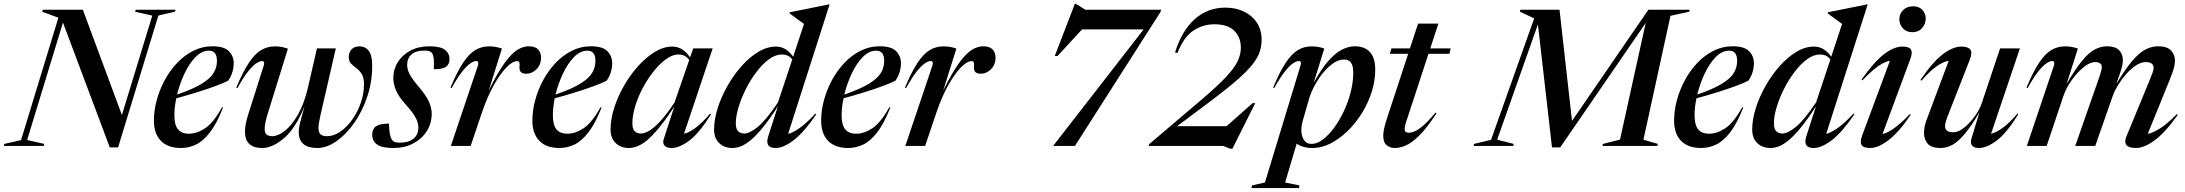

<svg xmlns="http://www.w3.org/2000/svg" viewBox="-60 -766 11472 1008"><path d="M771.5 -684.5 560 8H516.5L270.5 -647.5L82.5 -31L172.5 -10.5L169.5 0H-40L-37 -10.5L50.5 -30.5L246.5 -673L161.5 -704.5L164.5 -715H375L580 -162L739.5 -684L649.5 -704.5L652.5 -715H862L858.5 -704.5Z M1111.5 -202Q1078 -117 1042 -70.8Q1006 -24.5 968.2 -6.8Q930.5 11 890.5 11Q820.5 11 784.2 -27Q748 -65 748 -132.5Q748 -184.5 762.5 -239Q777 -293.5 804.2 -344.2Q831.5 -395 869.5 -435.2Q907.5 -475.5 954.5 -499.2Q1001.5 -523 1055.5 -523Q1117 -523 1142 -497Q1167 -471 1167 -434.5Q1167 -411.5 1160.2 -388Q1153.5 -364.5 1138 -342.5Q1115.5 -330.5 1072 -314.5Q1028.5 -298.5 974.2 -281.5Q920 -264.5 865.5 -250Q855.5 -202 855.5 -161.5Q855.5 -109.5 874.5 -86.8Q893.5 -64 931.5 -64Q973.5 -64 1017 -92.8Q1060.5 -121.5 1105.5 -202.5ZM1037 -500Q999 -500 966 -466Q933 -432 908.2 -379Q883.5 -326 869.5 -269.5Q953.5 -298.5 998.8 -326.2Q1044 -354 1061.5 -383Q1079 -412 1079 -446.5Q1079 -500 1037 -500Z M1604 -512H1703L1622.5 -161.5Q1618 -140.5 1615 -123.8Q1612 -107 1612 -94.5Q1612 -72 1622.2 -61.5Q1632.5 -51 1656.5 -51Q1692.5 -51 1727 -75Q1761.5 -99 1789.5 -138.5Q1817.5 -178 1834.2 -226.2Q1851 -274.5 1851 -323Q1851 -359 1838.8 -378Q1826.5 -397 1810.8 -408.5Q1795 -420 1783 -432.2Q1771 -444.5 1771 -467.5Q1771 -490.5 1785.5 -506.5Q1800 -522.5 1827.5 -522.5Q1859 -522.5 1876.5 -498.2Q1894 -474 1894 -420Q1894 -335 1867.8 -257.5Q1841.5 -180 1798.8 -119.5Q1756 -59 1705.5 -24Q1655 11 1606 11Q1508.5 11 1508.5 -72.5Q1508.5 -96 1518 -131.5L1539 -209Q1492.5 -93 1431.5 -41Q1370.5 11 1317 11Q1226 11 1226 -75Q1226 -111.5 1242.5 -163L1324.5 -421.5Q1328 -431.5 1326.2 -438.5Q1324.5 -445.5 1315.5 -445.5Q1304.5 -445.5 1286.5 -434.2Q1268.5 -423 1243.5 -392.2Q1218.5 -361.5 1186.5 -303.5L1180.5 -306Q1215 -388.5 1246.2 -435.8Q1277.5 -483 1310.5 -502.8Q1343.5 -522.5 1383.5 -522.5Q1404 -522.5 1418.5 -519.5Q1433 -516.5 1451.5 -510.5L1347 -174Q1329.5 -118 1329.5 -90Q1329.5 -67.5 1340 -59.2Q1350.5 -51 1370 -51Q1399.5 -51 1435.8 -79.5Q1472 -108 1504.8 -165.2Q1537.5 -222.5 1557.5 -309.5Z M1982 -117Q1984 -50.5 1998 -32Q2005 -22.5 2015 -19.8Q2025 -17 2038 -17Q2085.5 -17 2111 -38Q2136.5 -59 2136.5 -97.5Q2136.5 -121 2122.2 -148Q2108 -175 2070 -217.5Q2032 -260 2018.5 -292.5Q2005 -325 2005 -356.5Q2005 -402.5 2028.8 -440.2Q2052.5 -478 2095 -500.5Q2137.5 -523 2193.5 -523Q2253 -523 2276.5 -504Q2300 -485 2300 -455Q2300 -429 2282.2 -415.8Q2264.5 -402.5 2217.5 -402.5Q2219.5 -440 2217 -459.2Q2214.5 -478.5 2208 -487Q2202 -495 2192 -497.8Q2182 -500.5 2167 -500.5Q2125 -500.5 2101.2 -480.8Q2077.5 -461 2077.5 -425Q2077.5 -402.5 2090 -377.5Q2102.5 -352.5 2140 -308.5Q2177.5 -264 2192 -231.8Q2206.5 -199.5 2206.5 -168.5Q2206.5 -118.5 2180.8 -77.8Q2155 -37 2109.5 -13Q2064 11 2005 11Q1944 11 1919 -7.8Q1894 -26.5 1894 -58Q1894 -89 1914.2 -103Q1934.5 -117 1982 -117Z M2449 -421.5Q2452.5 -431 2450.8 -438.2Q2449 -445.5 2440 -445.5Q2428.5 -445.5 2410.8 -434.2Q2393 -423 2368 -392.2Q2343 -361.5 2311 -303.5L2305 -306Q2339.5 -388.5 2370.8 -435.8Q2402 -483 2434.8 -502.8Q2467.5 -522.5 2506 -522.5Q2527.5 -522.5 2542.2 -519.8Q2557 -517 2575 -511L2506 -291Q2553 -385.5 2589.5 -435.8Q2626 -486 2656.5 -504.5Q2687 -523 2716 -523Q2749 -523 2764.8 -506.8Q2780.5 -490.5 2780.5 -463.5Q2780.5 -426.5 2757 -402.8Q2733.5 -379 2702.5 -379Q2664 -379 2667.5 -415Q2669 -433.5 2666 -439.2Q2663 -445 2655 -445Q2630.5 -445 2597.8 -411.2Q2565 -377.5 2531.5 -317.2Q2498 -257 2471 -177.5L2411 0H2307Z M3098.5 -202Q3065 -117 3029 -70.8Q2993 -24.5 2955.2 -6.8Q2917.5 11 2877.5 11Q2807.5 11 2771.2 -27Q2735 -65 2735 -132.5Q2735 -184.5 2749.5 -239Q2764 -293.5 2791.2 -344.2Q2818.5 -395 2856.5 -435.2Q2894.5 -475.5 2941.5 -499.2Q2988.5 -523 3042.5 -523Q3104 -523 3129 -497Q3154 -471 3154 -434.5Q3154 -411.5 3147.2 -388Q3140.5 -364.5 3125 -342.5Q3102.5 -330.5 3059 -314.5Q3015.5 -298.5 2961.2 -281.5Q2907 -264.5 2852.5 -250Q2842.5 -202 2842.5 -161.5Q2842.5 -109.5 2861.5 -86.8Q2880.5 -64 2918.5 -64Q2960.5 -64 3004 -92.8Q3047.5 -121.5 3092.5 -202.5ZM3024 -500Q2986 -500 2953 -466Q2920 -432 2895.2 -379Q2870.5 -326 2856.5 -269.5Q2940.5 -298.5 2985.8 -326.2Q3031 -354 3048.5 -383Q3066 -412 3066 -446.5Q3066 -500 3024 -500Z M3425 -37 3480 -206Q3422.5 -119 3380.2 -72Q3338 -25 3305 -7Q3272 11 3242 11Q3200 11 3172.8 -14.5Q3145.5 -40 3145.5 -86.5Q3145.5 -140.5 3164.8 -200.5Q3184 -260.5 3216.8 -317.2Q3249.5 -374 3291.2 -420.2Q3333 -466.5 3378.8 -494Q3424.5 -521.5 3469.5 -521.5Q3525 -521.5 3563 -464.5L3579.5 -512H3681.5L3531 -64Q3554.5 -68.5 3589 -93Q3623.5 -117.5 3668 -169.5L3673 -166Q3611.5 -67.5 3559.2 -28.2Q3507 11 3466 11Q3439.5 11 3428.5 -2Q3417.5 -15 3425 -37ZM3260 -119Q3260 -89 3272 -77Q3284 -65 3304.5 -65Q3322.5 -65 3347.5 -79Q3372.5 -93 3405.5 -128.5Q3438.5 -164 3481 -227.5L3558.5 -451Q3546.5 -467 3532.5 -473.5Q3518.5 -480 3501.5 -480Q3471 -480 3437.8 -456.2Q3404.5 -432.5 3372.8 -393Q3341 -353.5 3315.5 -305.8Q3290 -258 3275 -209.2Q3260 -160.5 3260 -119Z M4225.5 -166Q4161.5 -72 4107.5 -30.5Q4053.5 11 4012 11Q3953 11 3973.5 -51.5L4024 -208Q3978.5 -137.5 3942.8 -94.2Q3907 -51 3878.8 -28.2Q3850.5 -5.5 3827.8 2.8Q3805 11 3785.5 11Q3743 11 3716 -14.5Q3689 -40 3689 -86.5Q3689 -137.5 3707.2 -196.2Q3725.5 -255 3757.8 -312.5Q3790 -370 3831.5 -417.2Q3873 -464.5 3919.8 -493Q3966.5 -521.5 4013.5 -521.5Q4067 -521.5 4104 -468L4161 -640.5Q4147.5 -650 4126.8 -665.2Q4106 -680.5 4085 -696L4086 -701.5L4292.5 -743H4295.5L4077.5 -63Q4102 -69 4137.5 -93.5Q4173 -118 4220.5 -169.5ZM3803 -119Q3803 -89 3815.2 -77Q3827.5 -65 3848 -65Q3875.5 -65 3918.8 -100.2Q3962 -135.5 4024.5 -228.5L4099.5 -454Q4088 -468.5 4074.5 -474.2Q4061 -480 4045 -480Q4011 -480 3976.5 -454.5Q3942 -429 3910.8 -387.5Q3879.5 -346 3855.2 -297.5Q3831 -249 3817 -202Q3803 -155 3803 -119Z M4614.5 -202Q4581 -117 4545 -70.8Q4509 -24.5 4471.2 -6.8Q4433.5 11 4393.5 11Q4323.5 11 4287.2 -27Q4251 -65 4251 -132.5Q4251 -184.5 4265.5 -239Q4280 -293.5 4307.2 -344.2Q4334.5 -395 4372.5 -435.2Q4410.5 -475.5 4457.5 -499.2Q4504.5 -523 4558.5 -523Q4620 -523 4645 -497Q4670 -471 4670 -434.5Q4670 -411.5 4663.2 -388Q4656.5 -364.5 4641 -342.5Q4618.5 -330.5 4575 -314.5Q4531.5 -298.5 4477.2 -281.5Q4423 -264.5 4368.5 -250Q4358.5 -202 4358.5 -161.5Q4358.5 -109.5 4377.5 -86.8Q4396.5 -64 4434.5 -64Q4476.5 -64 4520 -92.8Q4563.5 -121.5 4608.5 -202.5ZM4540 -500Q4502 -500 4469 -466Q4436 -432 4411.2 -379Q4386.5 -326 4372.5 -269.5Q4456.5 -298.5 4501.8 -326.2Q4547 -354 4564.5 -383Q4582 -412 4582 -446.5Q4582 -500 4540 -500Z M4835 -421.5Q4838.5 -431 4836.8 -438.2Q4835 -445.5 4826 -445.5Q4814.5 -445.5 4796.8 -434.2Q4779 -423 4754 -392.2Q4729 -361.5 4697 -303.5L4691 -306Q4725.5 -388.5 4756.8 -435.8Q4788 -483 4820.8 -502.8Q4853.5 -522.5 4892 -522.5Q4913.5 -522.5 4928.2 -519.8Q4943 -517 4961 -511L4892 -291Q4939 -385.5 4975.5 -435.8Q5012 -486 5042.5 -504.5Q5073 -523 5102 -523Q5135 -523 5150.8 -506.8Q5166.5 -490.5 5166.5 -463.5Q5166.5 -426.5 5143 -402.8Q5119.5 -379 5088.5 -379Q5050 -379 5053.5 -415Q5055 -433.5 5052 -439.2Q5049 -445 5041 -445Q5016.5 -445 4983.8 -411.2Q4951 -377.5 4917.5 -317.2Q4884 -257 4857 -177.5L4797 0H4693Z M6032.5 -703 5583.5 0H5469L5944 -611.5H5620.5L5492 -472H5477.5L5583 -746H5588.5L5638 -715H6036Z M6121.5 -487.5 6109 -491Q6145.5 -607 6213.5 -666.5Q6281.5 -726 6373 -726Q6428 -726 6471 -705.2Q6514 -684.5 6538.8 -646.8Q6563.5 -609 6563.5 -558Q6563.5 -524.5 6553.5 -494Q6543.5 -463.5 6516.5 -429Q6489.5 -394.5 6439.5 -350.2Q6389.5 -306 6309.5 -245.5L6120 -103.5H6379.5L6516 -224.5H6530L6410 15H6399.5L6361 0H5971L5973.5 -9.5L6249.5 -244Q6333 -315 6377.2 -362.5Q6421.5 -410 6438 -445.5Q6454.5 -481 6454.5 -515.5Q6454.5 -569.5 6420.5 -604Q6386.5 -638.5 6315 -638.5Q6255 -638.5 6204.5 -604.8Q6154 -571 6121.5 -487.5Z M6762.5 207.5 6759 221.5H6510L6513 207.5L6581 192L6767.5 -421.5Q6775.5 -445.5 6758.5 -445.5Q6747.5 -445.5 6729.5 -434.2Q6711.5 -423 6686.8 -392.2Q6662 -361.5 6629.5 -303.5L6624 -306Q6658 -388.5 6689.5 -435.8Q6721 -483 6753.5 -502.8Q6786 -522.5 6824.5 -522.5Q6845.5 -522.5 6860.2 -519.8Q6875 -517 6892.5 -511L6837 -332Q6878 -405.5 6915 -447.2Q6952 -489 6986.2 -506Q7020.5 -523 7053 -523Q7104.5 -523 7132.2 -492.5Q7160 -462 7160 -401Q7160 -341 7140.8 -281.5Q7121.5 -222 7088.2 -169.2Q7055 -116.5 7012.8 -76Q6970.5 -35.5 6924 -12.2Q6877.5 11 6832.5 11Q6804.5 11 6783.5 5Q6762.5 -1 6747.5 -12L6687 192ZM6779 -130.5Q6772 -105.5 6772 -83Q6772 -53 6785.2 -31.8Q6798.5 -10.5 6826.5 -10.5Q6854 -10.5 6884 -32.8Q6914 -55 6942.5 -93.2Q6971 -131.5 6994 -179.8Q7017 -228 7030.8 -281Q7044.5 -334 7044.5 -385Q7044.5 -421.5 7032.2 -437.5Q7020 -453.5 6998 -453.5Q6962 -453.5 6926.2 -424Q6890.5 -394.5 6861.2 -349.5Q6832 -304.5 6816 -258.5Z M7327.5 -142Q7319 -118 7316.8 -106Q7314.5 -94 7314.5 -87Q7314.5 -69 7337.5 -69Q7349.5 -69 7367.8 -76.8Q7386 -84.5 7412.5 -107.2Q7439 -130 7476.5 -175L7481.5 -171Q7429.5 -91.5 7389.2 -52.5Q7349 -13.5 7318.2 -1.2Q7287.5 11 7263 11Q7238 11 7220 -3.8Q7202 -18.5 7202 -53.5Q7202 -65 7205.5 -86Q7209 -107 7223.5 -150.5L7333 -483.5H7236.5L7245 -512H7342L7385 -642H7491.5L7449 -512H7556L7549.5 -483.5H7439.5Z M8127.5 -715 8193 -131 8594 -715H8811L8808.5 -704.5L8710 -683L8568 -32.5L8644 -10.5L8640.5 0H8352.5L8355.5 -10.5L8445 -33L8580 -645.5L8131 8H8088L8014 -638L7800 -32.5L7887.5 -10.5L7884 0H7676L7679 -10.5L7768 -32L7994.5 -669.5L7919.5 -704.5L7922 -715Z M9092.5 -202Q9059 -117 9023 -70.8Q8987 -24.5 8949.2 -6.8Q8911.5 11 8871.5 11Q8801.5 11 8765.2 -27Q8729 -65 8729 -132.5Q8729 -184.5 8743.5 -239Q8758 -293.5 8785.2 -344.2Q8812.5 -395 8850.5 -435.2Q8888.5 -475.5 8935.5 -499.2Q8982.5 -523 9036.5 -523Q9098 -523 9123 -497Q9148 -471 9148 -434.5Q9148 -411.5 9141.2 -388Q9134.5 -364.5 9119 -342.5Q9096.5 -330.5 9053 -314.5Q9009.5 -298.5 8955.2 -281.5Q8901 -264.5 8846.5 -250Q8836.5 -202 8836.5 -161.5Q8836.5 -109.5 8855.5 -86.8Q8874.5 -64 8912.5 -64Q8954.5 -64 8998 -92.8Q9041.5 -121.5 9086.5 -202.5ZM9018 -500Q8980 -500 8947 -466Q8914 -432 8889.2 -379Q8864.5 -326 8850.5 -269.5Q8934.5 -298.5 8979.8 -326.2Q9025 -354 9042.5 -383Q9060 -412 9060 -446.5Q9060 -500 9018 -500Z M9675.5 -166Q9611.5 -72 9557.5 -30.5Q9503.5 11 9462 11Q9403 11 9423.5 -51.5L9474 -208Q9428.5 -137.5 9392.8 -94.2Q9357 -51 9328.8 -28.2Q9300.5 -5.5 9277.8 2.8Q9255 11 9235.5 11Q9193 11 9166 -14.5Q9139 -40 9139 -86.5Q9139 -137.5 9157.2 -196.2Q9175.5 -255 9207.8 -312.5Q9240 -370 9281.5 -417.2Q9323 -464.5 9369.8 -493Q9416.5 -521.5 9463.5 -521.5Q9517 -521.5 9554 -468L9611 -640.5Q9597.5 -650 9576.8 -665.2Q9556 -680.5 9535 -696L9536 -701.5L9742.5 -743H9745.5L9527.5 -63Q9552 -69 9587.5 -93.5Q9623 -118 9670.5 -169.5ZM9253 -119Q9253 -89 9265.2 -77Q9277.5 -65 9298 -65Q9325.5 -65 9368.8 -100.2Q9412 -135.5 9474.5 -228.5L9549.5 -454Q9538 -468.5 9524.5 -474.2Q9511 -480 9495 -480Q9461 -480 9426.5 -454.5Q9392 -429 9360.8 -387.5Q9329.5 -346 9305.2 -297.5Q9281 -249 9267 -202Q9253 -155 9253 -119Z M9911.5 -665Q9911.5 -692.5 9931.2 -712.8Q9951 -733 9984 -733Q10015 -733 10032.5 -714Q10050 -695 10050 -668.5Q10050 -641 10031.2 -619Q10012.5 -597 9979.5 -597Q9948 -597 9929.8 -617.8Q9911.5 -638.5 9911.5 -665ZM9717 -56.5 9862 -446.5Q9838 -443.5 9804.2 -421.2Q9770.5 -399 9718 -344.5L9713 -348Q9778 -440.5 9830.5 -481Q9883 -521.5 9928 -521.5Q9964 -521.5 9972.8 -505.2Q9981.5 -489 9969.5 -457L9823 -62Q9845 -66.5 9879.5 -89.5Q9914 -112.5 9967 -167L9971.5 -163.5Q9908 -70.5 9854.2 -29.8Q9800.5 11 9758.5 11Q9723.5 11 9713.5 -4.5Q9703.5 -20 9717 -56.5Z M10290 -38 10332 -176.5Q10290 -105.5 10256 -64.5Q10222 -23.5 10191.2 -6.2Q10160.5 11 10128.5 11Q10079.5 11 10060.2 -11.8Q10041 -34.5 10041 -68Q10041 -99.5 10054 -135L10170.5 -446.5Q10147 -444 10112.2 -421.5Q10077.5 -399 10027.5 -342.5L10022.5 -346.5Q10086 -440 10139.2 -480.8Q10192.5 -521.5 10237 -521.5Q10271.5 -521.5 10283.8 -506.5Q10296 -491.5 10282.5 -455.5L10165 -155.5Q10151.5 -120.5 10151.5 -103.5Q10151.5 -71.5 10195 -71.5Q10221 -71.5 10251 -95.2Q10281 -119 10306 -153.2Q10331 -187.5 10342.5 -219.5L10440.5 -512H10544.5L10393 -63.5Q10417.5 -69 10452.2 -93.2Q10487 -117.5 10531.5 -169.5L10536 -166Q10475 -67.5 10422.8 -28.2Q10370.5 11 10329.5 11Q10304 11 10293.5 -1.8Q10283 -14.5 10290 -38Z M11373.5 -163Q11307 -69.5 11251.8 -29.2Q11196.5 11 11154 11Q11079 11 11104 -50.5L11220.5 -332.5Q11235.5 -369 11241 -384.5Q11246.5 -400 11246.5 -409.5Q11246.5 -440 11205 -440Q11179.5 -440 11153 -422.2Q11126.5 -404.5 11102.5 -377.2Q11078.5 -350 11060 -319.8Q11041.5 -289.5 11032.5 -264L10940 0H10835L10960.5 -359Q10968 -381 10971.2 -393.2Q10974.5 -405.5 10974.5 -413.5Q10974.5 -440 10939.5 -440Q10912 -440 10879 -413.2Q10846 -386.5 10817 -346Q10788 -305.5 10773.5 -263.5L10685 0H10581L10723 -421.5Q10726.5 -431 10724.8 -438.2Q10723 -445.5 10714 -445.5Q10702.5 -445.5 10684.8 -434.2Q10667 -423 10642 -392.2Q10617 -361.5 10585 -303.5L10579 -306Q10613.5 -388.5 10644.8 -435.8Q10676 -483 10708.8 -502.8Q10741.5 -522.5 10780 -522.5Q10801.5 -522.5 10816.2 -519.8Q10831 -517 10849 -511L10789.5 -325Q10835.5 -404 10871 -447Q10906.5 -490 10938 -506.5Q10969.5 -523 11002.5 -523Q11044 -523 11064.5 -503.2Q11085 -483.5 11085 -450Q11085 -437.5 11082 -422.8Q11079 -408 11072 -386.5L11051 -325.5Q11096.5 -401.5 11132.8 -444.5Q11169 -487.5 11202 -505.2Q11235 -523 11270 -523Q11317.5 -523 11338 -500.8Q11358.5 -478.5 11358.5 -447.5Q11358.5 -430 11352.8 -408.2Q11347 -386.5 11327.5 -338.5L11215.5 -63Q11241.5 -68 11279.2 -91.2Q11317 -114.5 11368.5 -167Z"/></svg>

Font: Newsreader 72pt Medium
Style: Italic
Weight: 500
Italic angle: -17°
Designer: Hugues Gentile
Foundry: Production Type
Version: Version 1.003; ttfautohint (v1.8.3)